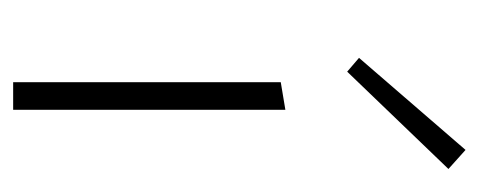

<svg xmlns="http://www.w3.org/2000/svg" viewBox="-238 -490 728 292"><g transform="rotate(90 126.0 -344.0)"><path d="M105 -407 147 -414V0H105ZM68 -526 208 -688 237 -662 89 -508Z"/></g></svg>

Font: Ysabeau Light
Style: Regular
Weight: 300
Designer: Christian Thalmann (Catharsis Fonts)
Version: Version 0.003